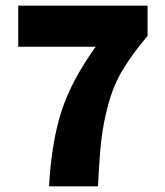

<svg xmlns="http://www.w3.org/2000/svg" viewBox="-20 -654 580 674"><path d="M152 0Q161 -156 196 -264Q231 -372 316 -490H44V-634H498V-528Q444 -464 411.5 -410Q379 -356 361 -290.5Q343 -225 336 -165Q329 -105 324 0Z"/></svg>

Font: Assistant ExtraBold
Style: Regular
Weight: 800
Designer: Hebrew By Ben Nathan, Latin by Paul Hunt
Version: Version 2.001;PS 002.001;hotconv 1.0.88;makeotf.lib2.5.64775